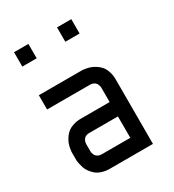

<svg xmlns="http://www.w3.org/2000/svg" viewBox="-151 -687 701 774"><g transform="rotate(-30 200.0 -300.0)"><path d="M33.2 -399.9H233.4Q235.4 -399.9 239 -399.7Q242.7 -399.4 253.2 -397.5Q263.7 -395.5 272.9 -392.1Q282.2 -388.7 293.9 -381.1Q305.7 -373.5 314 -363.5Q322.3 -353.5 327.9 -336.9Q333.5 -320.3 333.5 -299.8V0H133.3Q112.8 0 96.2 -5.6Q79.6 -11.2 69.6 -20Q59.6 -28.8 52 -39.3Q44.4 -49.8 41 -60.5Q37.6 -71.3 35.6 -80.1Q33.7 -88.9 33.2 -94.7V-100.1V-133.3Q33.2 -135.3 33.4 -138.9Q33.7 -142.6 35.6 -153.1Q37.6 -163.6 41 -172.9Q44.4 -182.1 52 -193.8Q59.6 -205.6 69.6 -213.9Q79.6 -222.2 96.2 -227.8Q112.8 -233.4 133.3 -233.4H266.6V-299.8Q266.6 -301.3 266.4 -303.5Q266.1 -305.7 264.4 -311.5Q262.7 -317.4 259.5 -321.8Q256.3 -326.2 249.5 -329.8Q242.7 -333.5 233.4 -333.5H33.2ZM266.6 -166.5H133.3Q106 -166.5 100.6 -139.6Q100.1 -133.3 100.1 -133.3V-100.1Q100.1 -98.6 100.3 -96.4Q100.6 -94.2 102.3 -88.6Q104 -83 107.2 -78.6Q110.4 -74.2 117.2 -70.6Q124 -66.9 133.3 -66.9H266.6ZM100.1 -600.1V-533.2H33.2V-600.1ZM233.4 -600.1H299.8V-533.2H233.4Z"/></g></svg>

Font: Malkor
Style: Regular
Weight: 400
Version: Version 1.3